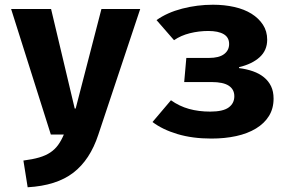

<svg xmlns="http://www.w3.org/2000/svg" viewBox="-20 -569 1240 812"><path d="M27 -531H196L296 -110H300L409 -531H573L396 0Q361 107 290 161.5Q219 216 97 223L79 110Q118 105 145.5 97Q173 89 192.5 76Q212 63 225.5 44.5Q239 26 250 0H195Z M768 -324H864Q906 -324 927.5 -340Q949 -356 949 -383Q949 -411 926 -424.5Q903 -438 861 -438Q821 -438 783 -428.5Q745 -419 716 -399L642 -484Q687 -516 750.5 -532.5Q814 -549 881 -549Q929 -549 971 -539.5Q1013 -530 1043.5 -511Q1074 -492 1092 -464.5Q1110 -437 1110 -401Q1110 -356 1078 -327Q1046 -298 991 -285V-281Q1023 -277 1050 -267.5Q1077 -258 1096.5 -242Q1116 -226 1126.5 -204Q1137 -182 1137 -152Q1137 -110 1117.5 -78.5Q1098 -47 1062.5 -25.5Q1027 -4 979 6.5Q931 17 874 17Q794 17 730.5 -2Q667 -21 625 -53L703 -145Q738 -120 779 -108.5Q820 -97 869 -97Q923 -97 947 -114.5Q971 -132 971 -162Q971 -191 947.5 -206.5Q924 -222 875 -222H759Z"/></svg>

Font: Qzxlaeiskcpccdgjqmyffctclhy
Style: Regular
Weight: 700
Monospace: yes
Designer: Carrois Corporate & Edenspiekermann
Foundry: Carrois Corporate GbR & Edenspiekermann AG
Version: Version 2.001